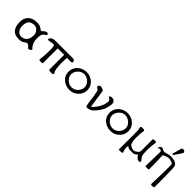

<svg xmlns="http://www.w3.org/2000/svg" viewBox="239 -1961 3408 3408"><g transform="rotate(45 1942.5 -257.0)"><path d="M498 0Q485 -5 469 -29Q461 -41 434 -54Q429 -57 414 -58Q406 -58 359 -24Q324 0 256 0Q58 0 56 -226Q56 -229 56 -232Q56 -331 115 -386Q173 -440 277 -442Q280 -442 282 -442Q352 -442 387 -415Q427 -386 434 -386Q437 -386 453 -395Q457 -398 464 -404.5Q471 -411 482 -422Q498 -431 511 -439Q515 -442 536 -442Q560 -442 564 -411Q564 -406 557 -400Q524 -384 499 -353Q478 -326 478 -226Q478 -224 478 -222Q478 -174 499.5 -126Q521 -78 558 -46Q562 -43 562 -40Q562 -30 543 -15Q522 1 506 1Q502 1 498 0ZM135 -208Q139 -132 185 -90Q189 -86 196 -81Q203 -76 213 -72Q239 -63 248 -63Q397 -63 402 -237Q402 -240 402 -243Q402 -283 375 -321Q338 -375 274 -376Q251 -376 208 -360Q183 -350 169 -333Q138 -294 135 -208Z M1184 -441Q1202 -441 1216 -428.5Q1230 -416 1230 -400Q1230 -379 1212 -373Q1204 -371 1177 -369Q1173 -369 1169 -369Q1155 -369 1137 -371L1105 -375Q1095 -355 1095 -254Q1095 -76 1127 -33Q1137 -18 1137 -9L1136 0Q1133 13 1091 14Q1086 15 1081 15Q1069 15 1054 11Q1026 7 1026 -4V-375H865V-5Q865 -1 852 4Q834 8 819 8Q814 8 810 8Q792 8 781 1Q778 0 776 -5Q788 -115 790 -183Q790 -185 790 -208Q790 -231 791 -276Q791 -282 791 -288Q791 -353 770 -375Q769 -375 764 -375Q753 -375 718 -370Q711 -368 696 -365.5Q681 -363 658 -359H650Q642 -361 638.5 -362Q635 -363 632 -364.5Q629 -366 629 -375Q629 -376 629 -377Q629 -390 644 -405Q658 -420 670 -426Q699 -441 764 -441Z M1523 -441Q1526 -441 1529 -441Q1620 -441 1689 -382Q1761 -319 1763 -225Q1763 -129 1694 -64Q1627 1 1531 1Q1435 1 1365 -58Q1292 -120 1292 -216Q1292 -217 1292 -219Q1292 -312 1359 -375Q1426 -439 1523 -441ZM1357 -221Q1357 -220 1357 -219Q1357 -156 1410 -106Q1460 -59 1526 -59Q1592 -59 1641 -107Q1690 -157 1692 -223Q1692 -224 1692 -225Q1692 -286 1641 -335Q1588 -384 1524 -386Q1523 -386 1522 -386Q1459 -386 1409 -336Q1359 -287 1357 -221Z M1862 -434Q1867 -439 1884 -439Q1923 -439 1964 -405L2013 -61Q2036 -72 2062 -102.5Q2088 -133 2114 -177Q2130 -204 2139.5 -226Q2149 -248 2153 -259Q2155 -267 2159.5 -288Q2164 -309 2169 -342Q2169 -372 2139 -391L2130 -396Q2114 -406 2114 -408V-409Q2116 -438 2162 -439H2165Q2243 -439 2246 -353Q2246 -340 2240.5 -312Q2235 -284 2224 -242Q2211 -192 2157 -119Q2130 -82 2104 -55Q2078 -28 2059 -19Q2038 -8 2003 0Q2002 0 2001 0L1987 2H1969Q1962 2 1959 1Q1947 1 1933 -99Q1932 -105 1931.5 -111Q1931 -117 1930 -124Q1928 -140 1926 -158.5Q1924 -177 1920 -201Q1919 -204 1919 -209Q1919 -214 1918 -218Q1916 -230 1914 -245Q1912 -260 1907 -275Q1902 -307 1898 -327Q1894 -346 1889 -350Q1889 -350 1889 -350Q1889 -350 1889 -350Q1889 -350 1884 -354Q1876 -360 1861 -371Q1841 -383 1839 -398V-400Q1839 -411 1862 -434Z M2553 -441Q2556 -441 2559 -441Q2650 -441 2719 -382Q2791 -319 2793 -225Q2793 -129 2724 -64Q2657 1 2561 1Q2465 1 2395 -58Q2322 -120 2322 -216Q2322 -217 2322 -219Q2322 -312 2389 -375Q2456 -439 2553 -441ZM2387 -221Q2387 -220 2387 -219Q2387 -156 2440 -106Q2490 -59 2556 -59Q2622 -59 2671 -107Q2720 -157 2722 -223Q2722 -224 2722 -225Q2722 -286 2671 -335Q2618 -384 2554 -386Q2553 -386 2552 -386Q2489 -386 2439 -336Q2389 -287 2387 -221Z M2887 -422Q2887 -439 2932 -440Q2936 -440 2940 -440Q2983 -440 2983 -420Q2970 -354 2969 -247Q2969 -236 2969 -225Q2969 -143 2983 -133Q2983 -92 3022 -69Q3058 -47 3099 -47Q3128 -47 3163 -76Q3198 -105 3198 -135V-420Q3198 -439 3240 -439Q3279 -439 3279 -422Q3279 -421 3279 -420Q3271 -373 3267 -321Q3265 -299 3264 -269Q3263 -239 3262 -201Q3262 -122 3276 -82Q3282 -68 3312 -28Q3329 -7 3329 2Q3329 3 3329 3Q3329 22 3304 25Q3270 25 3244 0Q3242 0 3205 -47L3157 -12Q3138 -3 3096 -3Q3072 -3 3053.5 -4.5Q3035 -6 3024 -7Q3009 -11 2974 -34Q2970 -20 2968 6Q2968 9 2968 13Q2968 21 2970 33.5Q2972 46 2977 65L2992 117Q2993 118 2993 119Q2993 126 2968 129Q2949 133 2930 133Q2901 133 2901 124V-340Q2901 -354 2894 -385Q2887 -417 2887 -422Z M3674 -662Q3680 -682 3706 -684Q3752 -684 3755 -647Q3755 -646 3755 -645Q3755 -639 3751 -630L3651 -483L3626 -491ZM3640 -441Q3701 -441 3747 -424Q3808 -398 3812 -347Q3813 -337 3814 -316.5Q3815 -296 3817 -267Q3819 -209 3820 -137.5Q3821 -66 3821 20V149Q3821 158 3811 163Q3805 167 3779 170Q3741 170 3741 150Q3741 150 3741 149L3748 -106Q3749 -139 3749.5 -178Q3750 -217 3750 -263V-340Q3750 -364 3706 -379Q3672 -392 3643 -392Q3642 -392 3640 -392Q3616 -392 3572 -375Q3521 -357 3521 -337Q3521 -337 3521 -336Q3522 -328 3523 -315Q3524 -302 3525 -281Q3527 -243 3527.5 -195Q3528 -147 3529 -88L3530 -4Q3530 0 3519 6Q3514 7 3484 8Q3480 8 3477 8Q3466 8 3455 6Q3444 2 3444 -6L3452 -366Q3452 -367 3452 -369Q3452 -380 3436 -387Q3429 -391 3422 -392.5Q3415 -394 3407 -395Q3398 -395 3372 -379Q3372 -383 3369 -396Q3393 -438 3420 -441Q3430 -441 3457 -426Q3479 -413 3496 -413Q3499 -413 3501 -413Q3514 -414 3530 -418Q3546 -422 3568 -428Q3612 -441 3640 -441Z"/></g></svg>

Font: New Athena Unicode
Style: Regular
Weight: 400
Designer: J. Rusten 1997; rev. by R. Hancock 2001, 2002, rev. by D. Mastronarde 2002-2021
Foundry: GreekKeys New Athena Unicode
Version: Version 5.008